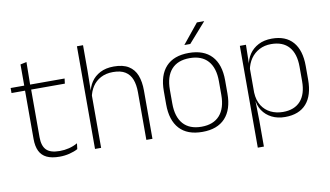

<svg xmlns="http://www.w3.org/2000/svg" viewBox="-82 -866 2105 1223"><g transform="rotate(-10 970.0 -254.5)"><path d="M242 9.5Q190.5 9.5 158.8 -5.8Q127 -21 112 -52.2Q97 -83.5 97 -130.5V-459H136.5V-134.5Q136.5 -79 162.2 -52.5Q188 -26 249 -26Q279.5 -26 308.8 -33.2Q338 -40.5 364.5 -55.5L360 -18.5Q337 -6 305.8 1.8Q274.5 9.5 242 9.5ZM9.5 -443V-475.5H358.5L354.5 -443ZM97.5 -469.5V-612.5L137.5 -621L135.5 -469.5Z M803.5 0V-308Q803.5 -356 790.5 -390.5Q777.5 -425 748 -443.8Q718.5 -462.5 669 -462.5Q623 -462.5 589.2 -444.5Q555.5 -426.5 535.2 -395.5Q515 -364.5 508 -324L494.5 -356H506.5Q512 -394 533.2 -426Q554.5 -458 591.2 -477.2Q628 -496.5 680 -496.5Q739.5 -496.5 775.2 -474.2Q811 -452 827 -410.8Q843 -369.5 843 -311.5V0ZM471.5 0V-664H511V-498.5L509 -359L511 -355V0Z M1165 12Q1067.5 12 1017.2 -43Q967 -98 967 -201V-286.5Q967 -389.5 1017.5 -444Q1068 -498.5 1165 -498.5Q1262 -498.5 1312.8 -444Q1363.5 -389.5 1363.5 -286.5V-201Q1363.5 -98 1312.8 -43Q1262 12 1165 12ZM1165 -21.5Q1242 -21.5 1282.8 -67.2Q1323.5 -113 1323.5 -199.5V-288Q1323.5 -374 1283 -419.5Q1242.5 -465 1165 -465Q1087.5 -465 1047 -419.5Q1006.5 -374 1006.5 -288V-199.5Q1006.5 -113 1047 -67.2Q1087.5 -21.5 1165 -21.5ZM1250.5 -681H1297V-680L1185 -553H1147.5V-554Z M1700.5 10Q1652 10 1614.5 -8.8Q1577 -27.5 1554.5 -61.5Q1532 -95.5 1529.5 -141H1516.5L1532 -177.5Q1534.5 -126.5 1556.5 -92.2Q1578.5 -58 1614 -41Q1649.5 -24 1692.5 -24Q1766.5 -24 1806 -68.2Q1845.5 -112.5 1845.5 -197V-289.5Q1845.5 -374 1806.2 -418.5Q1767 -463 1691.5 -463Q1648.5 -463 1614.8 -445.2Q1581 -427.5 1559.2 -396Q1537.5 -364.5 1530 -322.5L1517 -354H1529Q1534.5 -393.5 1556.2 -425.8Q1578 -458 1614.8 -477.2Q1651.5 -496.5 1702.5 -496.5Q1791.5 -496.5 1838.2 -442.8Q1885 -389 1885 -287.5V-199Q1885 -97 1837.8 -43.5Q1790.5 10 1700.5 10ZM1494 172V-486.5H1533.5L1531 -361L1532 -346V-138.5L1531 -128L1533.5 4.5V172Z"/></g></svg>

Font: Anek Gurmukhi Medium ExtraLight
Style: Regular
Weight: 250
Version: Version 1.003